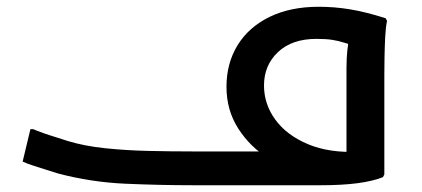

<svg xmlns="http://www.w3.org/2000/svg" viewBox="-20 -548 1249 568"><path d="M551 0Q453 0 351 -4.5Q249 -9 151 -35Q132 -41 113 -47Q94 -53 77 -58.5Q60 -64 47 -70L70 -166H78Q89 -161 109 -154Q129 -147 149 -141Q169 -135 180 -131Q229 -116 291 -109.5Q353 -103 420 -101.5Q487 -100 551 -100H795L773 -81Q720 -113 685 -167.5Q650 -222 650 -291Q650 -361 683 -414.5Q716 -468 777.5 -498Q839 -528 923 -528Q969 -528 1015 -520.5Q1061 -513 1121 -494L1125 -486Q1121 -468 1119.5 -438Q1118 -408 1117.5 -377Q1117 -346 1117 -326V-32L1113 -24Q1083 -12 1037.5 -6Q992 0 929 0ZM761 -295Q761 -240 794.5 -194Q828 -148 891 -121.5Q954 -95 1042 -99L1005 -51V-345Q1005 -375 1007.5 -398.5Q1010 -422 1014 -440L1030 -412Q1013 -417 997.5 -422Q982 -427 963.5 -430Q945 -433 916 -433Q844 -433 802.5 -394Q761 -355 761 -295Z"/></svg>

Font: Kufam Medium
Style: Italic
Weight: 500
Italic angle: -11°
Designer: Artur Schmal
Foundry: Original Type
Version: Version 1.301; ttfautohint (v1.8.3)